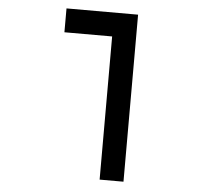

<svg xmlns="http://www.w3.org/2000/svg" viewBox="-58 -1064 1116 1002"><g transform="rotate(5 500.0 -562.5)"><path d="M250 -875V-1000H625V-125H500V-875Z"/></g></svg>

Font: Picon
Style: Regular
Weight: 400
Designer: yne
Foundry: yne
Version: Version 21.02.27; git-deadbeef-release